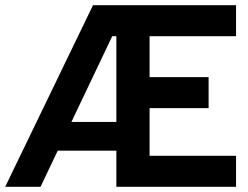

<svg xmlns="http://www.w3.org/2000/svg" viewBox="-20 -720 954 740"><path d="M151 -250H471.5V-139.2H151ZM0 0 338.5 -700H469.5L136.2 0ZM428.5 -700H556.5V0H428.5ZM448.5 -422.8H784V-303.2H448.5ZM363.8 -700H889.8V-580.5H363.8ZM448.5 -119.5H889.8V0H448.5Z"/></svg>

Font: Haskoy
Style: Regular
Weight: 400
Designer: Ertekin Erdin
Foundry: Ertekin Erdin
Version: Version 1.500